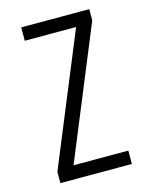

<svg xmlns="http://www.w3.org/2000/svg" viewBox="-110 -791 672 861"><g transform="rotate(-15 226.0 -360.0)"><path d="M62 0V-52L324 -689L343 -658H73V-720H389V-668L127 -31L108 -62H394V0Z"/></g></svg>

Font: Instrument Sans Condensed
Style: Regular
Weight: 400
Width: 3
Designer: Rodrigo Fuenzalida
Foundry: fragTYPE
Version: Version 1.000;gftools[0.9.28]